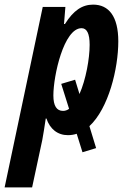

<svg xmlns="http://www.w3.org/2000/svg" viewBox="-76 -575 549 831"><path d="M-56 236H63L107 31C111 8 117 -26 122 -62H125C140 -17 173 10 218 10C231 10 244 8 256 4L281 84L340 66L311 -29C394 -106 436 -278 436 -396C436 -504 395 -555 327 -555C280 -555 242 -530 205 -471H201L207 -545H109ZM197 -95C169 -95 155 -117 155 -162C155 -247 200 -453 277 -453C300 -453 312 -430 312 -381C312 -322 296 -231 268 -168L249 -230L189 -212L223 -104C215 -98 206 -95 197 -95Z"/></svg>

Font: Noto Sans ExtraCondensed
Style: Bold Italic
Weight: 700
Width: 2
Italic angle: -12°
Designer: Monotype Design Team
Foundry: Monotype Imaging Inc.
Version: Version 2.013